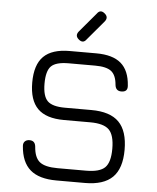

<svg xmlns="http://www.w3.org/2000/svg" viewBox="-58 -915 787 965"><g transform="rotate(5 335.5 -433.0)"><path d="M313 -716Q292 -734 310 -756L392 -853Q409 -877 432 -857Q453 -839 435 -817L353 -720Q336 -696 313 -716ZM263 0Q175 0 130.5 -38.5Q86 -77 80 -158Q79 -173 87.5 -181.5Q96 -190 111 -190Q139 -190 142 -160Q146 -105 173 -83.5Q200 -62 263 -62H407Q476 -62 502.5 -88.5Q529 -115 529 -183Q529 -252 502 -279Q475 -306 407 -306H274Q184 -306 141.5 -348.5Q99 -391 99 -480Q99 -570 141.5 -612Q184 -654 273 -654H407Q490 -654 532 -618Q574 -582 579 -506Q582 -474 549 -474Q520 -474 517 -505Q513 -553 488.5 -572.5Q464 -592 407 -592H273Q209 -592 185 -568Q161 -544 161 -480Q161 -417 185.5 -392.5Q210 -368 274 -368H407Q502 -368 546.5 -323Q591 -278 591 -183Q591 -89 546 -44.5Q501 0 407 0Z"/></g></svg>

Font: Jura Medium
Style: Regular
Weight: 500
Designer: Daniel Johnson, Alexei Vanyashin
Foundry: Daniel Johnson
Version: Version 5.103